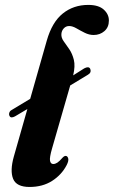

<svg xmlns="http://www.w3.org/2000/svg" viewBox="-20 -752 464 782"><path d="M19 -279.5Q15.5 -285.5 18 -293Q20.5 -300.5 27.5 -304L103 -349.5L170.5 -586.5Q192 -662 235.8 -697Q279.5 -732 339.5 -732Q381.5 -732 402.5 -713Q423.5 -694 423.5 -668.5Q423.5 -641 405.2 -625.2Q387 -609.5 361.5 -609.5Q343 -609.5 325 -618.5Q307 -627.5 291 -636.8Q275 -646 262 -646Q248.5 -646 239.8 -636.5Q231 -627 230 -613.5Q229 -598 239.5 -583.8Q250 -569.5 262.2 -551.5Q274.5 -533.5 280.8 -508.2Q287 -483 278 -445L323 -473.5Q341 -483 347 -472.5Q354 -456.5 338 -447.5L266 -404L192.5 -149Q181 -109.5 183.8 -96.8Q186.5 -84 197 -84Q205 -84 213.5 -89.5Q222 -95 234.5 -109.5Q242 -117.5 248 -117Q255 -116.5 257.8 -106.8Q260.5 -97 251.5 -79.5Q231 -40 192.2 -15.2Q153.5 9.5 100.5 9.5Q47 9.5 33.5 -23.5Q20 -56.5 36.5 -115L91.5 -308L41 -278Q24 -269 19 -279.5Z"/></svg>

Font: Fraunces 144pt Soft
Style: Bold Italic
Weight: 700
Italic angle: -16°
Version: Version 1.000;[b76b70a41]